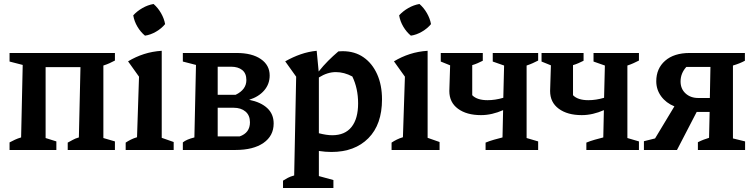

<svg xmlns="http://www.w3.org/2000/svg" viewBox="-20 -753 3789 964"><path d="M28 0V-38Q41 -45 55 -51.5Q69 -58 86 -63L94 -427L28 -444V-487H557V-449Q544 -442 529.5 -435.5Q515 -429 499 -424V-60L557 -43V0H320V-37Q332 -43 345 -50.5Q358 -58 376 -63L384 -416H209V-60L263 -43V0Z M611 0V-37Q623 -45 637 -52Q651 -59 668 -64L678 -368L623 -445Q661 -468 703 -481.5Q745 -495 792 -498V-61L852 -40V0ZM751 -733Q773 -714 788.5 -687Q804 -660 809 -632Q791 -610 763.5 -594Q736 -578 708 -574Q686 -592 670 -619Q654 -646 649 -676Q668 -697 695 -712.5Q722 -728 751 -733Z M898 0V-38Q916 -53 956 -63L964 -427L898 -444V-487H1168Q1245 -487 1289.5 -456.5Q1334 -426 1334 -374Q1334 -331 1306.5 -299Q1279 -267 1231 -252Q1290 -240 1322 -210Q1354 -180 1354 -133Q1354 -71 1303 -35.5Q1252 0 1162 0ZM1141 -418H1073V-277H1163Q1217 -303 1217 -351Q1217 -385 1196 -401.5Q1175 -418 1141 -418ZM1153 -212H1073V-68H1183Q1235 -86 1235 -139Q1235 -174 1212.5 -193Q1190 -212 1153 -212Z M1401 191V154Q1412 147 1425 140Q1438 133 1457 128L1467 -368L1412 -445Q1451 -467 1490 -480.5Q1529 -494 1570 -498L1580 -394Q1603 -423 1627.5 -447.5Q1652 -472 1679 -495Q1690 -496 1700 -496Q1761 -496 1805 -465.5Q1849 -435 1873.5 -380.5Q1898 -326 1898 -254Q1898 -128 1829.5 -59Q1761 10 1644 10Q1614 10 1581 5V131L1654 151V191ZM1666 -391Q1624 -391 1581 -364V-84Q1620 -74 1648 -74Q1712 -74 1745 -115.5Q1778 -157 1778 -234Q1778 -309 1749 -369Q1708 -391 1666 -391Z M1946 0V-37Q1958 -45 1972 -52Q1986 -59 2003 -64L2013 -368L1958 -445Q1996 -468 2038 -481.5Q2080 -495 2127 -498V-61L2187 -40V0ZM2086 -733Q2108 -714 2123.5 -687Q2139 -660 2144 -632Q2126 -610 2098.5 -594Q2071 -578 2043 -574Q2021 -592 2005 -619Q1989 -646 1984 -676Q2003 -697 2030 -712.5Q2057 -728 2086 -733Z M2418 0V-37Q2437 -45 2460 -51.5Q2483 -58 2503 -63L2506 -200Q2479 -188 2451 -181.5Q2423 -175 2395 -175Q2323 -175 2279.5 -207Q2236 -239 2236 -296L2240 -425L2193 -444V-487H2404V-448Q2392 -442 2378.5 -436Q2365 -430 2351 -426V-275Q2375 -250 2428 -250Q2466 -250 2507 -262L2511 -424L2454 -444V-487H2682V-449Q2668 -442 2655 -436Q2642 -430 2624 -424V-60L2682 -43V0Z M2924 0V-37Q2943 -45 2966 -51.5Q2989 -58 3009 -63L3012 -200Q2985 -188 2957 -181.5Q2929 -175 2901 -175Q2829 -175 2785.5 -207Q2742 -239 2742 -296L2746 -425L2699 -444V-487H2910V-448Q2898 -442 2884.5 -436Q2871 -430 2857 -426V-275Q2881 -250 2934 -250Q2972 -250 3013 -262L3017 -424L2960 -444V-487H3188V-449Q3174 -442 3161 -436Q3148 -430 3130 -424V-60L3188 -43V0Z M3213 0V-44L3269 -58L3366 -219Q3324 -236 3299.5 -269.5Q3275 -303 3275 -345Q3275 -409 3319.5 -448Q3364 -487 3443 -487H3720V-448Q3707 -441 3692 -435Q3677 -429 3660 -424V-58L3721 -43V0H3484V-39Q3500 -47 3513.5 -52Q3527 -57 3540 -61L3543 -191H3478L3379 0ZM3486 -261H3544L3547 -417H3426Q3397 -385 3397 -344Q3397 -307 3422 -284Q3447 -261 3486 -261Z"/></svg>

Font: Piazzolla SemiBold
Style: Regular
Weight: 600
Designer: Juan Pablo del Peral
Foundry: Huerta Tipografica
Version: Version 1.330